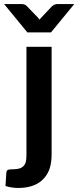

<svg xmlns="http://www.w3.org/2000/svg" viewBox="-65 -743 385 943"><path d="M64.9 -513.2H188.5V17.6Q188.5 50.3 180.2 80.6Q171.9 108.9 151.9 131.8Q131.8 154.8 101.6 167Q68.4 180.2 24.9 180.2Q8.8 180.2 -7.3 177.7Q-22 175.8 -38.1 170.4L-33.7 104Q-32.2 93.8 -25.4 90.8Q-19 88.4 -0.5 88.4Q17.1 88.4 30.3 84.5Q42 81.1 50.8 72.3Q58.6 64 62 50.8Q64.9 37.6 64.9 17.6ZM217.3 -723.1H299.8L185.5 -584H69.3L-44.9 -723.1H40.5Q47.9 -723.1 55.2 -720.7Q61 -718.8 65.4 -714.4L118.7 -659.2Q119.1 -658.7 121.1 -656.5Q123 -654.3 124 -653.3Q124.5 -652.8 129.4 -646.5Q129.9 -647 134.8 -653.3Q136.2 -655.3 140.1 -659.2L192.4 -714.4Q196.3 -717.3 203.6 -720.7Q210.9 -723.1 217.3 -723.1Z"/></svg>

Font: Lato-SemiBold
Style: Bold
Weight: 500
Designer: Lukasz Dziedzic with Adam Twardoch and Botio Nikoltchev
Foundry: tyPoland Lukasz Dziedzic
Version: ""